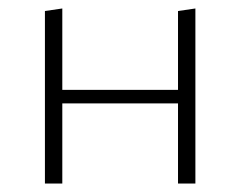

<svg xmlns="http://www.w3.org/2000/svg" viewBox="-20 -433 567 453"><path d="M400 -407 441 -413V0H400V-189H127V0H86V-407L127 -413V-221H400Z"/></svg>

Font: EauTestInfant Light
Style: Regular
Weight: 300
Designer: Christian Thalmann (Catharsis Fonts)
Version: Version 0.001;PS 000.001;hotconv 1.0.88;makeotf.lib2.5.64775